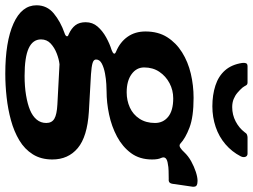

<svg xmlns="http://www.w3.org/2000/svg" viewBox="-173 -647 956 726"><g transform="rotate(90 305.0 -284.0)"><path d="M221 174Q100 174 31 143Q-38 112 -38 56Q-38 16 -7 -9.5Q24 -35 67 -50Q77 -53 79 -58Q81 -63 71 -66Q49 -76 37.5 -91Q26 -106 26 -130Q26 -156 42.5 -175Q59 -194 83.5 -207.5Q108 -221 131 -228Q142 -232 144.5 -236.5Q147 -241 137 -245Q101 -260 81 -288.5Q61 -317 61 -356Q61 -404 82.5 -438Q104 -472 140 -494.5Q176 -517 220.5 -527.5Q265 -538 312 -538Q384 -538 424.5 -522.5Q465 -507 485 -488Q492 -482 501 -488Q510 -494 517 -502Q532 -518 552 -529Q572 -540 592 -546.5Q612 -553 626 -553Q637 -553 643 -549.5Q649 -546 648 -534L638 -466Q637 -452 632.5 -447.5Q628 -443 619 -444Q604 -444 588 -443.5Q572 -443 564 -441Q530 -437 539 -416Q542 -410 543.5 -401.5Q545 -393 545 -381Q545 -334 521 -301.5Q497 -269 458.5 -248.5Q420 -228 375 -218.5Q330 -209 287 -209Q279 -209 260 -208Q241 -207 219.5 -203Q198 -199 182.5 -191Q167 -183 167 -169Q167 -160 180.5 -156Q194 -152 223 -150L365 -142Q459 -136 502 -100Q545 -64 545 -4Q545 39 525.5 70Q506 101 472.5 121Q439 141 397 152.5Q355 164 309.5 169Q264 174 221 174ZM229 101Q269 101 302 95.5Q335 90 358 80.5Q381 71 394 55.5Q407 40 407 19Q407 -2 391 -11.5Q375 -21 337 -23L185 -31Q166 -29 144 -20.5Q122 -12 106.5 2.5Q91 17 91 39Q91 70 124.5 85.5Q158 101 229 101ZM291 -285Q322 -285 348.5 -297Q375 -309 391 -333.5Q407 -358 407 -392Q407 -423 383.5 -442Q360 -461 314 -461Q283 -461 256.5 -447Q230 -433 213.5 -408.5Q197 -384 197 -351Q197 -322 222.5 -303.5Q248 -285 291 -285ZM523 -742Q532 -742 535 -734Q538 -726 533 -716Q516 -683 487.5 -658.5Q459 -634 422 -621.5Q385 -609 344 -609Q301 -609 265.5 -620.5Q230 -632 208 -657Q186 -682 180 -722Q179 -730 181 -736Q183 -742 193 -742H254Q262 -742 265 -736Q268 -730 274 -722Q282 -713 292.5 -704Q303 -695 316.5 -689.5Q330 -684 347 -684Q376 -684 401 -697Q426 -710 442 -731Q446 -738 451.5 -740Q457 -742 462 -742Z"/></g></svg>

Font: Libre Franklin
Style: Bold Italic
Weight: 700
Italic angle: -8°
Designer: Pablo Impallari, Rodrigo Fuenzalida, Nhung Nguyen
Foundry: Impallari Type
Version: Version 3.000